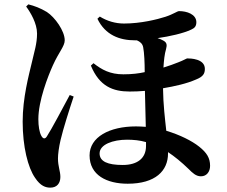

<svg xmlns="http://www.w3.org/2000/svg" viewBox="-20 -805 1040 881"><path d="M211 56C242 56 257 35 257 7C257 -20 246 -41 246 -78C246 -97 250 -129 258 -163C270 -214 298 -302 318 -362L300 -369C272 -317 215 -209 195 -179C187 -166 177 -167 169 -183C161 -198 156 -226 156 -258C156 -343 200 -455 223 -506C250 -566 277 -593 277 -620C277 -663 232 -726 195 -750C165 -768 138 -778 110 -785L100 -775C120 -748 150 -698 150 -651C150 -604 137 -567 127 -522C112 -459 84 -356 84 -247C84 -132 108 -36 141 11C166 49 190 56 211 56ZM599 -620H608C622 -614 634 -605 637 -588C642 -563 644 -516 644 -474C617 -468 586 -464 546 -464C485 -464 447 -485 409 -515L397 -504C436 -409 498 -385 575 -385C599 -385 621 -386 645 -388L649 -223C634 -224 619 -225 604 -225C482 -225 391 -176 391 -92C391 -1 470 38 566 38C693 38 751 -21 751 -101V-107C781 -87 812 -62 846 -29C863 -12 879 4 902 4C929 4 944 -18 944 -44C944 -80 929 -104 894 -132C860 -159 806 -186 743 -205C737 -260 729 -324 728 -400C781 -409 836 -421 879 -440C912 -453 920 -467 920 -489C920 -536 853 -537 839 -537C836 -537 822 -528 798 -519C779 -511 755 -503 730 -495C732 -527 735 -557 742 -580C747 -599 746 -610 729 -619C722 -623 713 -627 703 -630C759 -638 821 -652 857 -669C872 -676 881 -683 881 -704C880 -740 837 -754 802 -754C793 -754 776 -740 739 -728C702 -716 626 -697 549 -697C510 -697 472 -708 438 -729L427 -719C463 -644 529 -620 599 -620ZM650 -153V-135C650 -80 612 -48 543 -48C474 -48 437 -64 437 -101C437 -142 498 -164 563 -164C593 -164 622 -161 650 -153Z"/></svg>

Font: Source Han Serif CN
Style: Bold
Weight: 700
Designer: Ryoko NISHIZUKA 西塚涼子 (kana & ideographs); Frank Grießhammer (Latin, Greek & Cyrillic); Wenlong ZHANG 张文龙 (bopomofo); San
Foundry: Adobe
Version: Version 2.003;hotconv 1.1.1;makeotfexe 2.6.0